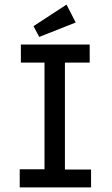

<svg xmlns="http://www.w3.org/2000/svg" viewBox="-20 -817 490 837"><path d="M66 0V-79H174V-544H71V-623H371V-544H263V-78H377V0ZM151 -656 126 -703 270 -797 310 -719Z"/></svg>

Font: Inconsolata SemiCondensed SemiBold
Style: Regular
Weight: 600
Width: 4
Monospace: yes
Designer: Raph Levien, Cyreal, Brenton Simpson
Foundry: Raph Levien, Cyreal, Google
Version: Version 3.001; ttfautohint (v1.8.2.53-6de2)